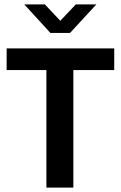

<svg xmlns="http://www.w3.org/2000/svg" viewBox="-20 -849 546 869"><path d="M497 -630V-532H312V0H190V-532H10V-630ZM297 -700H208L90 -829H183L253 -755L323 -829H416Z"/></svg>

Font: Mukta SemiBold
Style: Regular
Weight: 600
Designer: Girish Dalvi and Yashodeep Gholap
Foundry: Ek Type
Version: Version 2.538;PS 1.002;hotconv 16.6.51;makeotf.lib2.5.65220;